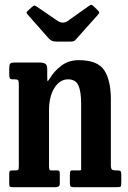

<svg xmlns="http://www.w3.org/2000/svg" viewBox="-20 -781 536 801"><path d="M42.5 -450H34Q23 -450 20.8 -454.8Q18.5 -459.5 18.5 -474.5V-495.5Q18.5 -511 22.5 -515.5Q26.5 -520 40.5 -520H146.5Q160.5 -520 168.8 -515Q177 -510 177 -492V-470Q177 -446.5 178 -443Q179 -439.5 189 -455.5Q204.5 -482.5 235 -506.2Q265.5 -530 308.5 -530Q387 -530 414.8 -488Q442.5 -446 442.5 -365.5V-92.5Q442.5 -77.5 447 -73.8Q451.5 -70 463.5 -70H470.5Q480.5 -70 483.2 -66.2Q486 -62.5 486 -52V-22.5Q486 -5.5 483.5 -2.8Q481 0 464.5 0H289Q277.5 0 274.5 -3.2Q271.5 -6.5 271.5 -18.5V-49Q271.5 -57.5 272.5 -63.8Q273.5 -70 280.5 -70H312Q318.5 -70 318.5 -73.5Q318.5 -77 318.5 -91V-348.5Q318.5 -399.5 307 -424.8Q295.5 -450 264 -450Q229.5 -450 207 -414.2Q184.5 -378.5 184.5 -320V-88Q184.5 -70 191 -70H218.5Q226.5 -70 228 -66.5Q229.5 -63 229.5 -50V-16.5Q229.5 -6.5 224.5 -3.2Q219.5 0 210 0H34.5Q22 0 20.2 -2.8Q18.5 -5.5 18.5 -18V-53Q18.5 -65 20.8 -67.5Q23 -70 35 -70H43.5Q52 -70 55.2 -71.8Q58.5 -73.5 58.5 -87V-429.5Q58.5 -443 55.2 -446.5Q52 -450 42.5 -450ZM183 -621 97 -718.5Q91.5 -724 91 -727.8Q90.5 -731.5 96.5 -736.5L114 -752.5Q121.5 -758.5 124.5 -757.8Q127.5 -757 135.5 -752L219.5 -694.5Q242.5 -679 264 -694.5L352 -757Q359 -762 362.8 -760.5Q366.5 -759 372.5 -753L386.5 -739.5Q393 -733 393.8 -729.5Q394.5 -726 388.5 -719.5L298.5 -618.5Q293.5 -612.5 289 -610Q284.5 -607.5 273 -607.5H217.5Q203.5 -607.5 196.2 -611Q189 -614.5 183 -621Z"/></svg>

Font: Besley* Condensed Semi
Style: Regular
Weight: 600
Width: 3
Designer: Owen Earl
Foundry: indestructible type*
Version: Version 3.000; ttfautohint (v1.8.3)